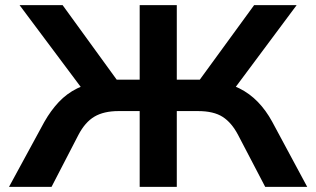

<svg xmlns="http://www.w3.org/2000/svg" viewBox="-20 -725 1227 745"><path d="M15 0 152 -252Q177 -296 208 -329Q239 -362 279.5 -382Q320 -402 371 -410L308 -368L56 -705H223L448 -395L419 -416H522V-705H666V-416H770L740 -395L966 -705H1131L880 -368L818 -410Q869 -402 909 -382Q949 -362 980.5 -329.5Q1012 -297 1036 -253L1172 0H1009L904 -201Q879 -249 844 -271.5Q809 -294 748 -294H666V0H522V-294H440Q383 -294 346.5 -272.5Q310 -251 284 -201L180 0Z"/></svg>

Font: Nunito Sans 7pt SemiExpanded
Style: Bold
Weight: 700
Width: 6
Designer: Vernon Adams
Foundry: Vernon Adams
Version: Version 3.101;gftools[0.9.27]